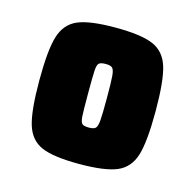

<svg xmlns="http://www.w3.org/2000/svg" viewBox="-68 -765 532 525"><g transform="rotate(15 198.5 -503.0)"><path d="M34 -503Q34 -589 46 -628Q58 -667 91.5 -681.5Q125 -696 198 -696Q271 -696 305 -681.5Q339 -667 351 -628Q363 -589 363 -503Q363 -417 351 -378Q339 -339 305 -324.5Q271 -310 198 -310Q125 -310 91.5 -324.5Q58 -339 46 -378Q34 -417 34 -503ZM225 -503Q225 -550 223.5 -566.5Q222 -583 217 -588Q212 -593 198 -593Q184 -593 179 -588.5Q174 -584 173 -567.5Q172 -551 172 -503Q172 -455 173 -438.5Q174 -422 179 -417.5Q184 -413 198 -413Q212 -413 217 -418Q222 -423 223.5 -439.5Q225 -456 225 -503Z"/></g></svg>

Font: Saira Semi Condensed Black
Style: Regular
Weight: 900
Width: 4
Designer: Hector Gatti with collaboration of the Omnibus-Type team
Foundry: Omnibus-Type
Version: Version 1.001; ttfautohint (v1.8)